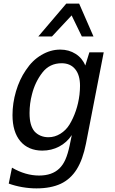

<svg xmlns="http://www.w3.org/2000/svg" viewBox="-20 -837 642 1072"><path d="M193.8 -633.3 350.1 -816.9H421.9L502 -633.3H437L379.9 -751L270 -633.3ZM319.3 189Q263.7 214.8 183.6 214.8Q144.5 214.8 104 207.8Q63.5 200.7 28.8 188L46.9 99.1Q122.6 143.1 198.2 143.1Q270.5 143.1 311 104Q331.1 85 345 54Q358.9 22.9 369.1 -25.9L380.9 -83Q353 -41 310.1 -18.6Q267.1 3.9 216.3 3.9Q177.7 3.9 146.7 -9.3Q115.7 -22.5 93.8 -48.3Q49.8 -100.6 49.8 -194.3Q49.8 -260.7 69.3 -327.1Q88.9 -393.6 124 -444.8Q143.1 -473.6 164.1 -494.1Q185.1 -514.6 210.9 -529.8Q261.7 -560.1 316.4 -560.1Q364.7 -560.1 402.3 -536.1Q439.9 -512.2 456.1 -471.2L479 -544.9H559.1L460 -35.2Q442.4 54.2 408.2 108.6Q374 163.1 319.3 189ZM172.4 -103.5Q186.5 -87.9 206.5 -79.3Q226.6 -70.8 250.5 -70.8Q285.6 -70.8 316.9 -90.1Q348.1 -109.4 367.7 -141.1Q388.7 -175.3 403.3 -218Q418 -260.7 423.8 -308.6Q426.8 -335.9 426.8 -357.9Q426.8 -418 399.7 -450.9Q372.6 -483.9 324.2 -483.9Q256.8 -483.9 216.3 -431.4Q175.8 -378.9 158.7 -311Q145 -259.8 145 -205.6Q145 -169.4 151.9 -144.8Q158.7 -120.1 172.4 -103.5Z"/></svg>

Font: Hack
Style: Italic
Weight: 400
Italic angle: -11°
Monospace: yes
Designer: Christopher Simpkins
Foundry: Christopher Simpkins
Version: Version 2.019; ttfautohint (v1.4.1) -l 4 -r 80 -G 350 -x 0 -